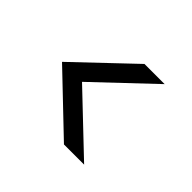

<svg xmlns="http://www.w3.org/2000/svg" viewBox="-109 -752 774 774"><g transform="rotate(45 277.5 -365.5)"><path d="M325 -136 84 -366 325 -595H440L198 -366L440 -136Z"/></g></svg>

Font: Poppins A&M
Style: Regular-A&M
Weight: 400
Designer: Ninad Kale (Devanagari), Jonny Pinhorn (Latin)
Foundry: Indian Type Foundry
Version: 4.004